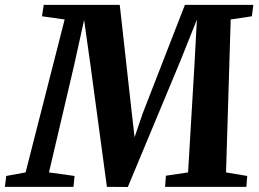

<svg xmlns="http://www.w3.org/2000/svg" viewBox="-62 -763 1059 784"><path d="M-42 0 -36.5 -44.5 42.5 -59 202 -683.5 109.5 -696.5 116.5 -743H427L476.5 -298.5L487.5 -202.5L520.5 -299.5L693 -743H972.5L966.5 -696.5L880 -683.5L861 -59L947.5 -44.5L944 0H612L615.5 -45.5L706 -59L731.5 -489.5L742 -683L673 -510.5L460 0.5L374.5 0L307 -500L281.5 -681.5L240.5 -496L138 -59L242.5 -44.5L238 0Z"/></svg>

Font: Merriweather 36pt ExtraBold
Style: Italic
Weight: 800
Italic angle: -7.8°
Version: Version 2.101